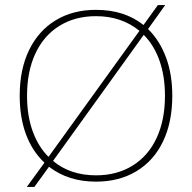

<svg xmlns="http://www.w3.org/2000/svg" viewBox="-20 -709 760 760"><path d="M662 -330Q662 -226 625.5 -149.5Q589 -73 520.5 -31.5Q452 10 360 10Q250 10 174 -49L116 31H86L156 -65Q108 -110 83 -177Q58 -244 58 -330Q58 -434 95 -510.5Q132 -587 200 -628.5Q268 -670 360 -670Q473 -670 548 -610L605 -689H634L566 -594Q612 -549 637 -482Q662 -415 662 -330ZM172 -88 532 -587Q461 -645 360 -645Q277 -645 215 -606.5Q153 -568 120 -497Q87 -426 87 -330Q87 -252 109 -190.5Q131 -129 172 -88ZM633 -330Q633 -407 611.5 -468.5Q590 -530 549 -571L190 -72Q258 -15 360 -15Q443 -15 505 -53.5Q567 -92 600 -163Q633 -234 633 -330Z"/></svg>

Font: Work Sans ExtraLight
Style: Regular
Weight: 280
Designer: Wei Huang
Foundry: Wei Huang
Version: Version 1.500